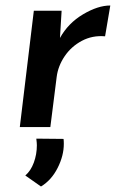

<svg xmlns="http://www.w3.org/2000/svg" viewBox="-20 -462 433 698"><path d="M198 -324Q228 -378 282 -410Q336 -442 381 -442L362 -330Q316 -334 277.5 -313.5Q239 -293 215 -257.5Q191 -222 186 -182L163 0H52L103 -423H204ZM72 176Q92 159 103 129Q114 99 114 66Q114 58 112 42L211 43Q212 49 212 61Q212 104 189.5 148.5Q167 193 129 216Z"/></svg>

Font: Josefin Sans SemiBold
Style: Italic
Weight: 600
Italic angle: -7°
Designer: Santiago Orozco
Foundry: Typemade
Version: Version 2.000